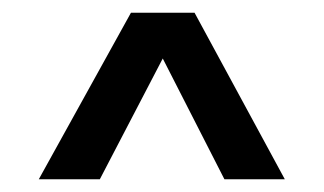

<svg xmlns="http://www.w3.org/2000/svg" viewBox="-20 -614 510 302"><path d="M137 -332H41L186 -594H286L428 -332H333L236 -522Z"/></svg>

Font: Hind Mysuru Medium
Style: Regular
Weight: 500
Designer: Manushi Parikh, Hitesh Malaviya
Foundry: Indian Type Foundry
Version: Version 0.703;PS 1.0;hotconv 1.0.86;makeotf.lib2.5.63406